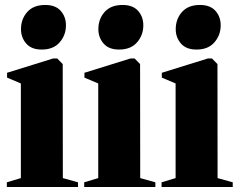

<svg xmlns="http://www.w3.org/2000/svg" viewBox="-20 -753 957 773"><path d="M7.5 0V-19L64 -36V-417L8.5 -440.5V-460L193.5 -517.5H210.5L232.5 -495L233 -36L294 -19V0ZM147.5 -553.5Q106.5 -553.5 85.5 -577.8Q64.5 -602 64.5 -635.5Q64.5 -676.5 89.8 -704.8Q115 -733 161.5 -733H162.5Q203.5 -733 224.5 -709.2Q245.5 -685.5 245.5 -651Q245.5 -611.5 220.2 -582.5Q195 -553.5 148.5 -553.5Z M319 0V-19L375.5 -36V-417L320 -440.5V-460L505 -517.5H522L544 -495L544.5 -36L605.5 -19V0ZM459 -553.5Q418 -553.5 397 -577.8Q376 -602 376 -635.5Q376 -676.5 401.2 -704.8Q426.5 -733 473 -733H474Q515 -733 536 -709.2Q557 -685.5 557 -651Q557 -611.5 531.8 -582.5Q506.5 -553.5 460 -553.5Z M630.5 0V-19L687 -36V-417L631.5 -440.5V-460L816.5 -517.5H833.5L855.5 -495L856 -36L917 -19V0ZM770.5 -553.5Q729.5 -553.5 708.5 -577.8Q687.5 -602 687.5 -635.5Q687.5 -676.5 712.8 -704.8Q738 -733 784.5 -733H785.5Q826.5 -733 847.5 -709.2Q868.5 -685.5 868.5 -651Q868.5 -611.5 843.2 -582.5Q818 -553.5 771.5 -553.5Z"/></svg>

Font: Merriweather 144pt Black
Style: Regular
Weight: 900
Version: Version 2.100